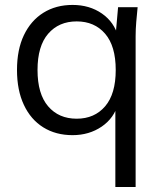

<svg xmlns="http://www.w3.org/2000/svg" viewBox="-20 -531 640 767"><path d="M440.8 216V-118.3H452.3Q436.3 -59.4 386.2 -25.2Q336.1 8.9 269.9 8.9Q202.8 8.9 152.8 -22.3Q102.8 -53.5 75.4 -112Q47.9 -170.5 47.9 -251.4Q47.9 -332.9 75.6 -390.8Q103.4 -448.8 153.4 -480.1Q203.4 -511.3 269.9 -511.3Q337.6 -511.3 387.2 -476.9Q436.7 -442.5 452.7 -383.1H441.2L451.7 -502.3H529.8Q526.8 -472.9 524.3 -443.6Q521.8 -414.2 521.8 -385.9V216ZM286.3 -56.8Q357.5 -56.8 399.9 -106.3Q442.3 -155.7 442.3 -251.4Q442.3 -347.1 399.9 -396.3Q357.5 -445.5 286.3 -445.5Q215.1 -445.5 172.5 -396.3Q129.9 -347.1 129.9 -251.4Q129.9 -155.7 172.3 -106.3Q214.7 -56.8 286.3 -56.8Z"/></svg>

Font: Mulish ExtraLight
Style: Regular
Weight: 200
Designer: Vernon Adams
Foundry: Vernon Adams
Version: Version 3.603